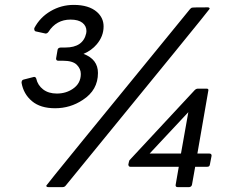

<svg xmlns="http://www.w3.org/2000/svg" viewBox="-20 -764 946 784"><path d="M205 -322Q145 -322 110.5 -351Q76 -380 68 -426Q68 -437 76 -439L119 -450Q126 -450 128 -443Q134 -416 156 -399Q178 -382 212 -382Q249 -382 277 -401Q310 -423 310 -462Q310 -483 293.5 -499.5Q277 -516 237 -516H218Q209 -516 209 -525L215 -560Q216 -569 228 -570H247Q319 -570 332 -628L333 -637Q333 -658 316.5 -671Q300 -684 268 -684Q210 -684 178 -634Q173 -627 166 -627L125 -636Q120 -639 120 -644V-649Q143 -693 186.5 -718.5Q230 -744 281 -744Q343 -744 376 -715Q403 -691 403 -656Q403 -616 375 -583Q354 -558 321 -544Q380 -522 380 -466Q380 -396 318 -356Q267 -322 205 -322ZM236 0H177Q169 0 169 -6Q169 -9 756 -727Q760 -731 763 -732.5Q766 -734 828 -734Q836 -734 836 -728Q836 -725 249 -7Q244 0 236 0ZM753 0H705Q697 0 697 -8L710 -83H512Q505 -83 504 -92Q507 -107 508.5 -109.5Q510 -112 775 -396Q781 -402 788 -402H824Q831 -402 831 -396L786 -137H835Q844 -137 844 -128L837 -92Q836 -83 826 -83H777L764 -10Q762 -1 753 0ZM719 -137 749 -306 591 -137Z"/></svg>

Font: YamahaIndonesia935. App
Style: Italic
Weight: 400
Italic angle: -10°
Designer: Dalton Maag Ltd
Foundry: Dalton Maag Ltd
Version: Version 1.002; January 01, 2024; Regular/Italic